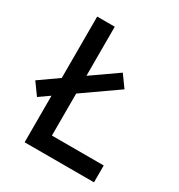

<svg xmlns="http://www.w3.org/2000/svg" viewBox="-187 -806 856 918"><g transform="rotate(30 241.5 -347.0)"><path d="M466 0V-93H180V-325L370 -458L323 -523L180 -423V-694H83V-355L-21 -282L26 -217L83 -257V0Z"/></g></svg>

Font: TitilliumText22L
Style: 600 wt
Weight: 600
Designer: Campivisivi
Foundry: Campivisivi
Version: 1.000